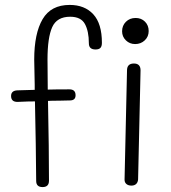

<svg xmlns="http://www.w3.org/2000/svg" viewBox="-20 -760 695 780"><path d="M394 -586Q394 -572 388 -565.5Q382 -559 368 -559Q341 -559 341 -584Q341 -633 325 -662.5Q309 -692 265 -692Q211 -692 192 -649.5Q173 -607 173 -518L174 -396Q203 -397 262 -397Q287 -397 287 -373Q287 -352 264 -352L220 -351Q187 -351 175 -350Q179 -152 179 -26Q179 0 153 0Q127 0 127 -25Q126 -167 122 -348Q92 -348 76 -347L51 -346Q25 -346 25 -370Q25 -392 51 -393L121 -395V-416Q119 -496 119 -518Q119 -624 153 -682Q187 -740 263 -740Q324 -740 359 -702Q394 -664 394 -586ZM476 -633Q476 -656 491.5 -671.5Q507 -687 531 -687Q554 -687 569 -672Q584 -657 584 -634Q584 -611 568 -596Q552 -581 529 -581Q507 -581 491.5 -596Q476 -611 476 -633ZM486 -30 496 -474Q496 -502 524 -502Q551 -502 551 -474L541 -31Q540 -19 533 -12.5Q526 -6 514 -6Q501 -6 493.5 -12.5Q486 -19 486 -30Z"/></svg>

Font: Mali Light
Style: Regular
Weight: 300
Designer: Kitiyaporn Chalermlarp | Katatrad Aksorn Co.,Ltd.
Foundry: Cadson Demak Co.,Ltd.
Version: Version 1.000; ttfautohint (v1.6)